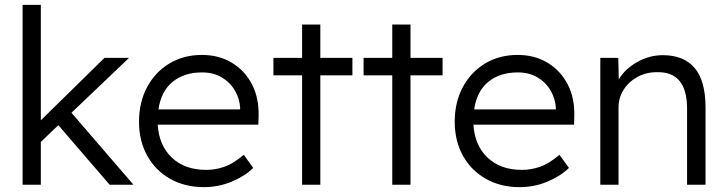

<svg xmlns="http://www.w3.org/2000/svg" viewBox="-20 -760 2993 790"><path d="M73 0V-740H148V-265L410 -522H511L274 -296L529 0H431L220 -245L148 -176V0Z M819 10Q741 10 680.5 -24Q620 -58 586 -119Q552 -180 552 -259Q552 -339 585 -401Q618 -463 676.5 -498.5Q735 -534 811 -534Q881 -534 934.5 -501.5Q988 -469 1017 -412.5Q1046 -356 1044 -282L1043 -247H629Q634 -162 687 -111.5Q740 -61 829 -61Q866 -61 902.5 -73.5Q939 -86 983 -123L1022 -69Q987 -35 933 -12.5Q879 10 819 10ZM811 -462Q738 -462 690.5 -423.5Q643 -385 632 -310H968V-317Q966 -353 947 -386.5Q928 -420 893.5 -441Q859 -462 811 -462Z M1223 0V-450H1105V-522H1223V-659H1298V-522H1430V-450H1298V0Z M1594 0V-450H1476V-522H1594V-659H1669V-522H1801V-450H1669V0Z M2118 10Q2040 10 1979.5 -24Q1919 -58 1885 -119Q1851 -180 1851 -259Q1851 -339 1884 -401Q1917 -463 1975.5 -498.5Q2034 -534 2110 -534Q2180 -534 2233.5 -501.5Q2287 -469 2316 -412.5Q2345 -356 2343 -282L2342 -247H1928Q1933 -162 1986 -111.5Q2039 -61 2128 -61Q2165 -61 2201.5 -73.5Q2238 -86 2282 -123L2321 -69Q2286 -35 2232 -12.5Q2178 10 2118 10ZM2110 -462Q2037 -462 1989.5 -423.5Q1942 -385 1931 -310H2267V-317Q2265 -353 2246 -386.5Q2227 -420 2192.5 -441Q2158 -462 2110 -462Z M2450 0V-522H2524L2526 -433Q2550 -475 2600.5 -504Q2651 -533 2707 -533Q2794 -533 2838.5 -480Q2883 -427 2883 -317V0H2807V-313Q2807 -466 2683 -463Q2638 -463 2602 -443Q2566 -423 2545.5 -390Q2525 -357 2525 -318V0Z"/></svg>

Font: Lexend Deca Light
Style: Regular
Weight: 300
Designer: Bonnie Shaver-Troup, Thomas Jockin
Foundry: Lexend
Version: Version 1.008; ttfautohint (v1.8.4.7-5d5b)